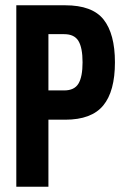

<svg xmlns="http://www.w3.org/2000/svg" viewBox="-20 -710 474 730"><path d="M373.5 -636.2Q417 -581.5 417 -473.1Q417 -362.8 372.6 -309.1Q328.1 -254.9 228 -254.9H164.1V0H42V-689.9H228Q330.6 -689.9 373.5 -636.2ZM224.1 -580.1H164.1V-366.2H224.1Q262.7 -366.2 278.3 -392.1Q293.9 -418 293.9 -473.1Q293.9 -528.3 278.3 -554.2Q262.7 -580.1 224.1 -580.1Z"/></svg>

Font: D-DIN Condensed
Style: DINCondensed-Bold
Weight: 700
Width: 3
Designer: Charles Nix
Foundry: Datto Inc.
Version: Version 1.10